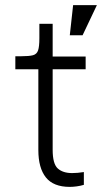

<svg xmlns="http://www.w3.org/2000/svg" viewBox="-20 -720 399 751"><path d="M253 -582 266 -700H359L303 -582ZM253 11Q189 11 159.5 -26Q130 -63 130 -133V-449H40V-500H63Q94 -500 109 -504Q124 -508 129 -523Q134 -538 134 -570V-627H186V-499H315V-449H186V-134Q186 -79 206 -61Q226 -43 262 -43Q272 -43 284 -44Q296 -45 308 -47V3Q295 7 280 9Q265 11 253 11Z"/></svg>

Font: Inclusive Sans Light
Style: Regular
Weight: 300
Designer: Olivia King
Foundry: Olivia King
Version: Version 2.004